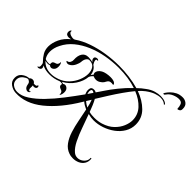

<svg xmlns="http://www.w3.org/2000/svg" viewBox="-209 -1146 1563 1563"><g transform="rotate(45 572.5 -364.0)"><path d="M1080 -856Q1106 -856 1126 -840Q1146 -824 1146 -793Q1146 -789 1146 -785Q1146 -781 1145 -777Q1144 -769 1133 -762Q1128 -759 1121 -757.5Q1114 -756 1114 -762Q1114 -783 1106 -804Q1098 -825 1067 -825Q1042 -825 1012.5 -812.5Q983 -800 966 -775Q961 -768 958.5 -766Q956 -764 953 -764Q945 -764 945 -768Q945 -770 950 -778Q960 -794 977.5 -812Q995 -830 1020.5 -843Q1046 -856 1080 -856ZM798 128Q787 128 775.5 126.5Q764 125 753 121Q711 107 684 70Q657 33 641 -17.5Q625 -68 614.5 -123.5Q604 -179 593 -230Q577 -237 562 -246Q547 -255 536 -265L530 -255Q433 -93 321 -3Q209 87 90 80Q57 78 28 57.5Q-1 37 -1 -1Q-1 -6 -0.5 -11Q0 -16 1 -21Q7 -47 33.5 -64.5Q60 -82 86 -82Q97 -95 114 -95Q122 -95 129.5 -91Q137 -87 142 -78Q146 -77 153 -77Q161 -77 167 -79Q173 -81 174 -86Q176 -93 180 -93Q184 -93 185 -89Q187 -85 187 -80Q187 -73 182 -67Q177 -61 163 -59Q155 -59 148 -63Q149 -56 148.5 -48.5Q148 -41 148 -33V-30Q148 -21 153.5 -14Q159 -7 165 -11Q169 -14 171.5 -14Q174 -14 171 -9Q164 4 148 4Q144 4 140 2Q128 -3 121.5 -13.5Q115 -24 114 -34Q112 -53 103 -61Q94 -69 86 -71Q83 -71 83 -72Q64 -68 45 -52.5Q26 -37 21 -17Q20 -13 19.5 -8Q19 -3 19 1Q19 32 42 49Q65 66 96 66Q141 66 191.5 33.5Q242 1 295 -53.5Q348 -108 400 -175.5Q452 -243 501 -312Q491 -333 491 -354Q491 -366 496 -378Q504 -390 524 -390H528Q539 -390 549 -383Q559 -397 568 -410.5Q577 -424 586 -437Q614 -480 655 -531Q696 -582 744 -628Q699 -643 647.5 -650.5Q596 -658 541 -658Q469 -658 397.5 -645Q326 -632 262.5 -605Q199 -578 150 -537.5Q101 -497 74 -442Q62 -419 56.5 -397Q51 -375 51 -355Q51 -317 70 -288L72 -287Q81 -283 91 -281.5Q101 -280 109 -280Q114 -280 118 -280.5Q122 -281 126 -282Q125 -285 124.5 -288Q124 -291 124 -294Q124 -306 131.5 -311.5Q139 -317 145 -318Q152 -320 158.5 -323Q165 -326 168 -331Q173 -339 174 -347Q175 -355 175 -359Q182 -352 185 -340.5Q188 -329 188 -319Q188 -293 175.5 -280.5Q163 -268 150 -268Q139 -268 131 -276Q120 -272 108 -272Q101 -272 94 -273.5Q87 -275 79 -276Q117 -232 184 -232Q217 -232 248 -243Q249 -243 250 -243.5Q251 -244 252 -244L255 -245Q302 -261 334.5 -295Q367 -329 384 -370.5Q401 -412 401 -448Q401 -484 384 -508.5Q367 -533 329 -533H328Q314 -533 302.5 -516.5Q291 -500 290 -472Q289 -459 278 -434.5Q267 -410 248 -396Q235 -386 222 -386Q211 -386 203 -393Q201 -395 201 -397Q201 -399 212 -401Q223 -403 230.5 -417.5Q238 -432 236 -445Q233 -490 250.5 -517.5Q268 -545 304 -545Q308 -545 311.5 -545Q315 -545 319 -544Q330 -544 339 -542Q348 -540 356 -538Q350 -543 344.5 -550.5Q339 -558 339 -569Q339 -578 347.5 -583Q356 -588 365 -588Q370 -588 374 -586Q381 -582 381 -579Q381 -576 372 -577H370Q362 -577 362 -567Q362 -558 367.5 -546Q373 -534 377 -529Q397 -517 408 -497Q419 -477 421 -454Q424 -459 428 -464Q432 -469 436 -474Q430 -482 430 -491Q430 -503 439 -516.5Q448 -530 466 -540Q480 -548 502.5 -552.5Q525 -557 547 -557Q564 -557 578 -554Q592 -551 600 -544Q607 -537 607.5 -533Q608 -529 606 -527Q596 -529 588 -529Q576 -529 568 -526Q557 -521 552 -512Q547 -503 540 -491.5Q533 -480 514 -468Q498 -457 476 -457Q459 -457 446 -465Q435 -457 429 -448Q423 -439 420 -430Q416 -381 383 -330.5Q350 -280 294 -249Q303 -249 313 -244Q320 -251 331 -251Q344 -251 356.5 -239.5Q369 -228 369 -203Q369 -193 366 -180.5Q363 -168 355 -160Q354 -165 354 -172.5Q354 -180 349 -188Q346 -193 339.5 -196.5Q333 -200 326 -202Q320 -204 313 -209.5Q306 -215 306 -226Q306 -230 306.5 -232.5Q307 -235 308 -238Q299 -241 289 -241Q286 -241 283 -241Q280 -241 277 -240Q231 -220 178 -220Q129 -220 94 -239Q103 -226 103 -217Q103 -204 90.5 -197.5Q78 -191 70 -194Q67 -195 66 -197.5Q65 -200 72 -202Q81 -205 81 -221Q81 -230 79 -239.5Q77 -249 72 -253L71 -254Q46 -279 29 -308Q12 -337 12 -375Q12 -395 17.5 -418Q23 -441 34 -464Q45 -488 62.5 -509Q80 -530 102 -548Q97 -547 90.5 -545.5Q84 -544 78 -544Q66 -544 56 -549Q49 -553 46 -560.5Q43 -568 43 -575Q43 -588 50 -597Q53 -600 55 -600Q58 -600 58 -589Q58 -580 69.5 -573.5Q81 -567 95.5 -564.5Q110 -562 118 -564Q126 -567 127 -568Q178 -603 244 -626Q310 -649 384 -660.5Q458 -672 532 -672Q591 -672 649 -664.5Q707 -657 759 -642Q773 -656 788.5 -669Q804 -682 820 -693Q853 -718 886 -727.5Q919 -737 946 -737Q975 -737 994.5 -729Q1014 -721 1018 -710L1012 -706Q1004 -715 989 -721Q974 -727 954 -727Q930 -727 899 -716Q868 -705 830 -677Q819 -669 807.5 -658Q796 -647 784 -634Q864 -605 915 -554Q966 -503 966 -429Q966 -381 942 -340.5Q918 -300 878.5 -271Q839 -242 792 -226Q745 -210 698 -210Q668 -210 638 -218L634 -219Q655 -163 676 -103Q697 -43 721.5 6.5Q746 56 775 81Q786 91 797.5 95Q809 99 821 99Q842 99 860.5 88Q879 77 889.5 59Q900 41 897 22L906 21Q910 56 895 80Q880 104 854 116Q828 128 798 128ZM687 -229Q729 -229 765 -240Q822 -258 856.5 -291.5Q891 -325 907 -363.5Q923 -402 923 -435Q923 -499 880.5 -545Q838 -591 770 -618Q740 -582 707 -535Q674 -488 642.5 -438Q611 -388 582 -341Q594 -320 605.5 -293Q617 -266 628 -236Q642 -232 657 -230.5Q672 -229 687 -229ZM511 -326Q518 -337 525 -347Q532 -357 539 -367Q537 -369 535 -370.5Q533 -372 531 -373Q525 -376 520 -376Q512 -376 510 -370Q506 -362 506 -353Q506 -343 511 -326ZM589 -248Q585 -268 580 -285.5Q575 -303 569 -318L544 -278Q562 -262 589 -248Z"/></g></svg>

Font: Fleur De Leah
Style: Regular
Weight: 400
Designer: Robert E. Leuschke
Foundry: Robert E. Leuschke
Version: Version 1.010; ttfautohint (v1.8.3)